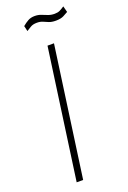

<svg xmlns="http://www.w3.org/2000/svg" viewBox="-168 -948 668 1003"><g transform="rotate(-20 166.0 -446.0)"><path d="M74.5 0 175.5 -723H211.5L110.5 0ZM103 -830.5 96 -860.5Q112 -874 127.8 -882.8Q143.5 -891.5 165 -891.5Q184.5 -891.5 200.2 -885.2Q216 -879 232 -872.8Q248 -866.5 268 -866.5Q285.5 -866.5 297.2 -872.2Q309 -878 323 -887.5L332 -853.5Q321.5 -847 305.2 -838.8Q289 -830.5 262 -830.5Q239 -830.5 224.2 -836.5Q209.5 -842.5 196 -848.5Q182.5 -854.5 164 -854.5Q141.5 -854.5 128 -846Q114.5 -837.5 103 -830.5Z"/></g></svg>

Font: Public Sans Thin Thin
Style: Italic
Weight: 250
Italic angle: -8°
Version: Version 2.001